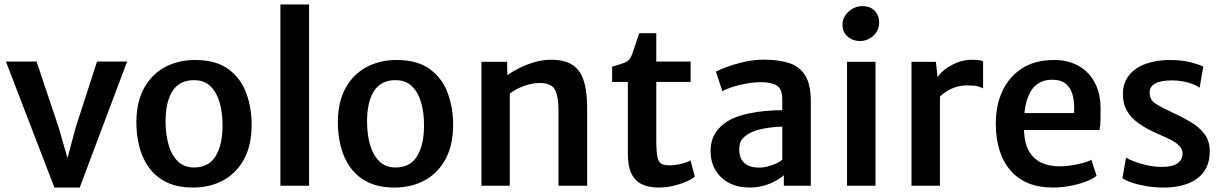

<svg xmlns="http://www.w3.org/2000/svg" viewBox="-20 -833 5490 861"><path d="M224 8 6.5 -557H144L243.5 -260L298.5 -69H268L319 -260L415 -557H550L337.5 8Z M845 8Q775.5 8 726.8 -16Q678 -40 648 -81.5Q618 -123 604.5 -176.8Q591 -230.5 591.5 -290Q593 -379.5 627.5 -440.5Q662 -501.5 721.2 -532.8Q780.5 -564 855 -564Q948.5 -564 1004.5 -522.8Q1060.5 -481.5 1085 -413.8Q1109.5 -346 1108.5 -267Q1107 -177.5 1072.8 -116.2Q1038.5 -55 979.5 -23.5Q920.5 8 845 8ZM848.5 -82Q914 -81 946 -131.2Q978 -181.5 978 -272Q978 -327.5 965 -373Q952 -418.5 924.2 -445.8Q896.5 -473 852 -473.5Q786.5 -474.5 754.5 -426.2Q722.5 -378 722.5 -287.5Q722.5 -232 735.5 -185.5Q748.5 -139 776.2 -110.8Q804 -82.5 848.5 -82Z M1237.5 0V-813H1366V0Z M1748.5 8Q1679 8 1630.2 -16Q1581.5 -40 1551.5 -81.5Q1521.5 -123 1508 -176.8Q1494.5 -230.5 1495 -290Q1496.5 -379.5 1531 -440.5Q1565.5 -501.5 1624.8 -532.8Q1684 -564 1758.5 -564Q1852 -564 1908 -522.8Q1964 -481.5 1988.5 -413.8Q2013 -346 2012 -267Q2010.5 -177.5 1976.2 -116.2Q1942 -55 1883 -23.5Q1824 8 1748.5 8ZM1752 -82Q1817.5 -81 1849.5 -131.2Q1881.5 -181.5 1881.5 -272Q1881.5 -327.5 1868.5 -373Q1855.5 -418.5 1827.8 -445.8Q1800 -473 1755.5 -473.5Q1690 -474.5 1658 -426.2Q1626 -378 1626 -287.5Q1626 -232 1639 -185.5Q1652 -139 1679.8 -110.8Q1707.5 -82.5 1752 -82Z M2139 0V-556H2254L2255 -496Q2275 -510.5 2305.8 -526.2Q2336.5 -542 2372.5 -553Q2408.5 -564 2445 -565Q2533.5 -567.5 2573.2 -518.8Q2613 -470 2613 -348V0H2484.5V-337Q2484.5 -405.5 2466.2 -434.5Q2448 -463.5 2390 -460.5Q2373.5 -460 2352 -454.5Q2330.5 -449 2308.2 -438.8Q2286 -428.5 2266 -413V0Z M2934.5 8Q2891 8 2860 -6Q2829 -20 2812.2 -53.2Q2795.5 -86.5 2795.5 -145.5V-465.5H2725V-534Q2762 -544.5 2782.5 -552.5Q2803 -560.5 2812.5 -584.5Q2816.5 -595.5 2821.8 -610.8Q2827 -626 2833.2 -644.5Q2839.5 -663 2846.5 -684H2923V-557H3077V-465.5H2923V-207.5Q2923 -154 2928 -129.5Q2933 -105 2946.5 -98.2Q2960 -91.5 2985.5 -91.5Q2999.5 -91.5 3017.2 -94.8Q3035 -98 3051.2 -103Q3067.5 -108 3076.5 -113.5L3096 -41Q3081.5 -29 3055.5 -17.8Q3029.5 -6.5 2998 0.8Q2966.5 8 2934.5 8Z M3340.5 8Q3289.5 8 3250.2 -12.2Q3211 -32.5 3188.8 -69.5Q3166.5 -106.5 3166.5 -156.5Q3166.5 -209.5 3195 -246.5Q3223.5 -283.5 3271.5 -304Q3304 -317.5 3341.8 -325Q3379.5 -332.5 3417.5 -335.8Q3455.5 -339 3488 -339L3512.5 -308L3488 -265Q3469 -265 3443.2 -262.2Q3417.5 -259.5 3393 -254Q3368.5 -248.5 3351.5 -240.5Q3328 -230 3311.5 -213Q3295 -196 3295 -164.5Q3295 -123 3318 -102.2Q3341 -81.5 3383.5 -81.5Q3405.5 -81.5 3427.5 -87.8Q3449.5 -94 3466 -102.2Q3482.5 -110.5 3488 -117L3512 -90L3495 -47Q3473 -27 3432.2 -9.5Q3391.5 8 3340.5 8ZM3616 0H3495V-83H3488V-387.5Q3488 -434.5 3463.2 -449.5Q3438.5 -464.5 3393 -464.5Q3361.5 -464.5 3327.8 -458.5Q3294 -452.5 3265.2 -443.2Q3236.5 -434 3219.5 -424L3190.5 -511.5Q3204 -519.5 3237.8 -532.2Q3271.5 -545 3316.2 -555.2Q3361 -565.5 3405 -565.5Q3472.5 -565.5 3519.5 -550Q3566.5 -534.5 3591.2 -494Q3616 -453.5 3616 -378.5Z M3778.5 0V-556H3906V0ZM3835.5 -649Q3804 -649 3781 -669Q3758 -689 3758 -722.5Q3758 -745.5 3770.8 -764.2Q3783.5 -783 3803.5 -794.2Q3823.5 -805.5 3845.5 -805.5Q3883 -805.5 3902.8 -784.5Q3922.5 -763.5 3922.5 -732Q3922.5 -696.5 3896.5 -672.8Q3870.5 -649 3835.5 -649Z M4188 -393.5 4181 -480Q4189 -498.5 4213 -518.2Q4237 -538 4269.8 -551.5Q4302.5 -565 4337.5 -565Q4355 -565 4368.5 -563.5Q4382 -562 4388.5 -558V-436.5Q4381 -441 4366 -445.5Q4351 -450 4318.5 -450Q4286 -450 4260.8 -440.8Q4235.5 -431.5 4217.2 -418.2Q4199 -405 4188 -393.5ZM4067.5 0V-556H4177L4185 -480L4195 -443V0Z M4701 8Q4578 8 4511.8 -68.2Q4445.5 -144.5 4445.5 -279.5Q4445.5 -360.5 4475.2 -424.5Q4505 -488.5 4562.2 -525.8Q4619.5 -563 4703 -564Q4745.5 -565 4783.2 -552.5Q4821 -540 4850.2 -513.8Q4879.5 -487.5 4897 -446.8Q4914.5 -406 4915.5 -350Q4915.5 -319 4915 -293.8Q4914.5 -268.5 4910.5 -250H4517.5L4527.5 -326H4796.5Q4799 -366 4791.8 -400.2Q4784.5 -434.5 4762.2 -455Q4740 -475.5 4697 -475.5Q4659.5 -475.5 4630.2 -454.8Q4601 -434 4585.2 -384.2Q4569.5 -334.5 4572 -247.5Q4574.5 -187.5 4596 -152.2Q4617.5 -117 4653 -102Q4688.5 -87 4733 -87Q4753.5 -87 4781.5 -91Q4809.5 -95 4835 -101.8Q4860.5 -108.5 4874 -116.5L4897.5 -44.5Q4879 -29.5 4847 -17.8Q4815 -6 4776.8 1Q4738.5 8 4701 8Z M5013.5 -34 5029.5 -126.5Q5037.5 -120.5 5061.5 -110.8Q5085.5 -101 5119 -93Q5152.5 -85 5188 -84.5Q5235 -84 5259 -99.8Q5283 -115.5 5283 -144Q5283 -164.5 5268.2 -179.5Q5253.5 -194.5 5227.8 -207.2Q5202 -220 5169.5 -234Q5121.5 -255 5086.8 -279.5Q5052 -304 5033.5 -336.5Q5015 -369 5015.5 -414Q5016.5 -464.5 5044.8 -497.8Q5073 -531 5120.2 -547.5Q5167.5 -564 5225.5 -564Q5281 -564 5321.8 -553Q5362.5 -542 5376 -534L5359.5 -439.5Q5350 -447 5330.8 -455Q5311.5 -463 5286.5 -467.8Q5261.5 -472.5 5236 -472.5Q5185.5 -472.5 5160.8 -458.8Q5136 -445 5135.5 -420Q5135 -386.5 5159.8 -369.8Q5184.5 -353 5222 -336Q5276.5 -311 5317.8 -286.8Q5359 -262.5 5382 -231.2Q5405 -200 5405 -154.5Q5405 -74.5 5349.5 -33.2Q5294 8 5198.5 8Q5158.5 8 5121.2 1.8Q5084 -4.5 5055.5 -14.2Q5027 -24 5013.5 -34Z"/></svg>

Font: Merriweather Sans Medium
Style: Regular
Weight: 500
Designer: Eben Sorkin
Foundry: Eben Sorkin
Version: Version 2.001